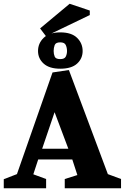

<svg xmlns="http://www.w3.org/2000/svg" viewBox="-34 -1000 663 1020"><path d="M-14 0V-48L56 -75L245 -615L332 -628L539 -75L609 -49V0H310V-49L377 -70L350 -153H169L143 -74L211 -49V0ZM190 -210H329L256 -404ZM286 -635Q228 -635 198 -662Q168 -689 168 -729Q168 -770 198 -799Q228 -828 286 -828Q346 -828 375.5 -799Q405 -770 405 -729Q405 -689 375.5 -662Q346 -635 286 -635ZM286 -686Q309 -686 315.5 -699.5Q322 -713 322 -729Q322 -746 315.5 -760.5Q309 -775 286 -775Q262 -775 256.5 -760.5Q251 -746 251 -729Q251 -713 256.5 -699.5Q262 -686 286 -686ZM210 -808 179 -849 336 -980 443 -944V-920Z"/></svg>

Font: Manuale ExtraBold
Style: Regular
Weight: 800
Version: Version 1.002